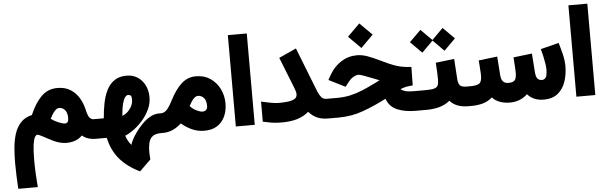

<svg xmlns="http://www.w3.org/2000/svg" viewBox="-57 -895 4514 1426"><g transform="rotate(-5 2200.0 -181.5)"><path d="M380.9 -400.9Q439 -400.9 479 -375.2Q519 -349.6 543.5 -307.6Q567.9 -265.6 578.1 -215.8Q587.9 -172.9 601.1 -159.7Q614.3 -146.5 628.9 -146.5H642.6V0H628.9Q602.5 0 577.4 -8.1Q552.2 -16.1 531.2 -33.7Q508.8 -9.8 478.5 0.7Q448.2 11.2 411.6 11.2Q369.6 11.2 319.3 -11.7Q303.7 -18.6 279.3 -32Q254.9 -45.4 232.9 -56.6Q210.9 -67.9 203.1 -67.9Q192.9 -67.9 183.8 -52Q174.8 -36.1 168.9 3.4Q163.1 43 163.1 114.7Q163.1 172.4 165.8 221.9Q168.5 271.5 172.4 319.8H26.9Q23.9 272.5 22 222.7Q20 172.9 20 128.4Q20 71.8 24.7 15.9Q29.3 -40 44.4 -88.4Q59.6 -136.7 90.8 -170.9Q122.1 -205.1 175.3 -217.3Q212.4 -304.7 261.2 -352.8Q310.1 -400.9 380.9 -400.9ZM415 -133.3Q427.7 -133.3 434.8 -142.1Q441.9 -150.9 441.9 -173.3Q441.9 -210.9 424.6 -231.4Q407.2 -252 380.9 -252Q364.3 -252 346.9 -232.4Q329.6 -212.9 312 -177.2Q340.3 -156.7 369.9 -145Q399.4 -133.3 415 -133.3Z M939.5 269.5Q849.6 227.1 792.7 162.1Q735.8 97.2 714.4 0H623V-146.5H705.1Q709.5 -203.6 720 -257.3Q730.5 -311 751.7 -354Q772.9 -397 809.1 -422.1Q845.2 -447.3 900.4 -447.3Q947.8 -447.3 982.9 -424.3Q1018.1 -401.4 1037.6 -361.8Q1057.1 -322.3 1057.1 -272.5Q1057.1 -227.5 1037.6 -185.1Q1018.1 -142.6 987.1 -106.2Q956.1 -69.8 920.4 -43.5Q884.8 -17.1 852.5 -3.9Q865.2 37.6 892.6 67.9Q894 57.1 906.5 32.2Q918.9 7.3 940.4 -22.9Q961.9 -53.2 989.7 -81.5Q1017.6 -109.9 1049.6 -128.2Q1081.5 -146.5 1115.2 -146.5H1131.8V0H1114.3Q1067.4 0 1043.7 28.6Q1020 57.1 1020 131.8Q1020 145.5 1021 159.9Q1022 174.3 1022.9 188ZM843.8 -152.3Q878.4 -165 902.3 -197.8Q926.3 -230.5 926.3 -267.1Q926.3 -293.9 916.7 -298.8Q907.2 -303.7 899.4 -303.7Q889.6 -303.7 878.7 -291.5Q867.7 -279.3 858.4 -246.8Q849.1 -214.4 843.8 -152.3Z M1271.5 -58.6Q1241.7 -30.8 1207 -15.4Q1172.4 0 1133.3 0H1112.8V-146.5H1130.9Q1158.2 -146.5 1179 -171.4Q1199.7 -196.3 1220.2 -237.3Q1257.8 -312 1304.2 -355Q1350.6 -397.9 1413.6 -397.9Q1475.6 -397.9 1520.8 -367.2Q1565.9 -336.4 1590.6 -286.6Q1615.2 -236.8 1615.2 -179.2Q1615.2 -94.7 1570.1 -42Q1524.9 10.7 1441.9 10.7Q1394 10.7 1352.3 -7.6Q1310.5 -25.9 1271.5 -58.6ZM1348.1 -181.2Q1371.6 -156.7 1397.7 -144.5Q1423.8 -132.3 1439.9 -132.3Q1457 -132.3 1467.3 -141.8Q1477.5 -151.4 1477.5 -171.9Q1477.5 -212.4 1459.5 -231.9Q1441.4 -251.5 1415.5 -251.5Q1383.8 -251.5 1348.1 -181.2Z M1676.8 -681.6H1817.9V-0.5H1676.8Z M1879.4 -168.5Q1909.2 -161.6 1945.6 -154.3Q1981.9 -147 2010.7 -147Q2040 -147 2071.5 -149.9Q2103 -152.8 2125 -163.8Q2147 -174.8 2147 -200.2Q2147 -211.4 2141.1 -229.5Q2135.3 -247.6 2131.3 -255.9L2042.5 -480L2171.9 -539.1L2284.7 -251Q2294.4 -225.6 2304.4 -201.7Q2314.5 -177.7 2328.6 -162.1Q2342.8 -146.5 2365.2 -146.5H2385.7V0H2365.2Q2315.4 0 2280.8 -16.4Q2246.1 -32.7 2221.7 -62.5Q2185.5 -30.8 2136.2 -15.6Q2086.9 -0.5 2018.1 -0.5Q1974.6 -0.5 1942.9 -5.9Q1911.1 -11.2 1879.4 -18.6Z M2564.9 -591.8 2656.7 -683.1 2748.5 -591.8 2656.7 -500ZM3012.2 -190.4Q2984.4 -187.5 2966.3 -184.6Q2948.2 -181.6 2919.4 -170.4Q2925.3 -162.6 2948 -154.5Q2970.7 -146.5 3019 -146.5H3045.4V0H3017.1Q2937.5 0 2880.4 -24.2Q2823.2 -48.3 2801.8 -108.9Q2717.3 -64.5 2628.9 -32.2Q2540.5 0 2444.3 0H2366.2V-146.5H2445.8Q2497.6 -146.5 2543 -156.5Q2588.4 -166.5 2635 -185.8Q2681.6 -205.1 2736.3 -232.4L2769.5 -249.5Q2762.2 -252.4 2754.9 -255.6Q2747.6 -258.8 2737.8 -262.2Q2635.7 -303.7 2617.7 -303.7Q2599.6 -303.7 2578.9 -291.5Q2558.1 -279.3 2543 -259.3L2514.6 -223.1L2391.6 -284.7L2414.6 -324.7Q2447.3 -381.3 2500.5 -415.3Q2553.7 -449.2 2618.2 -449.2Q2655.8 -449.2 2695.3 -435.1Q2734.9 -420.9 2778.8 -399.4Q2822.8 -377.9 2854 -364.5Q2885.3 -351.1 2910.2 -343.8Q2935.1 -336.4 2959.5 -332.8Q2983.9 -329.1 3014.2 -327.6Z M3419.9 0H3408.2Q3319.8 0 3272.9 -52.7Q3240.2 -24.9 3195.8 -12.5Q3151.4 0 3098.6 0H3025.9V-146.5H3099.6Q3145 -146.5 3167 -152.1Q3189 -157.7 3196 -173.1Q3203.1 -188.5 3203.1 -218.3Q3203.1 -248.5 3201.2 -281Q3199.2 -313.5 3197.3 -342.8L3335.9 -358.9L3345.7 -207.5Q3348.1 -172.9 3361.6 -159.7Q3375 -146.5 3409.2 -146.5H3419.9ZM3019.5 -511.2 3104.5 -595.7 3187.5 -513.2 3270 -595.7 3355 -510.7 3270 -425.8 3187.5 -508.8 3104.5 -425.8Z M3973.1 -146.5Q3988.3 -146.5 4000 -160.4Q4011.7 -174.3 4011.7 -225.6Q4011.7 -243.2 4007.3 -269.3Q4002.9 -295.4 3996.6 -323.7Q3990.2 -352.1 3983.4 -375.5L4119.1 -409.7Q4131.8 -368.2 4143.1 -322.5Q4154.3 -276.9 4154.3 -232.9Q4154.3 -174.8 4137.2 -121.6Q4120.1 -68.4 4080.8 -34.4Q4041.5 -0.5 3973.6 0Q3896 0 3851.6 -50.8Q3797.9 0 3720.7 0Q3680.2 0 3646.5 -12.2Q3612.8 -24.4 3589.4 -49.8Q3561 -23.4 3521.5 -11.7Q3481.9 0 3434.1 0H3400.4V-146.5H3435.1Q3488.3 -146.5 3506.1 -160.6Q3523.9 -174.8 3523.9 -219.2Q3523.9 -226.6 3522.7 -247.1Q3521.5 -267.6 3519.8 -291.5Q3518.1 -315.4 3516.6 -332L3655.8 -348.6L3666 -207.5Q3670.4 -146.5 3721.7 -146.5Q3756.8 -146.5 3769.8 -161.9Q3782.7 -177.2 3782.7 -219.2Q3782.7 -225.6 3781.5 -246.3Q3780.3 -267.1 3778.8 -291.3Q3777.3 -315.4 3775.9 -332L3914.6 -348.6L3924.8 -207.5Q3927.2 -175.3 3938.7 -160.9Q3950.2 -146.5 3973.1 -146.5Z M4215.8 -681.6H4356.9V-0.5H4215.8Z"/></g></svg>

Font: Vazir Black WOL
Style: Black-WOL
Weight: 900
Designer: Saber Rastikerdar
Foundry: Saber Rastikerdar
Version: Version 30.0.0